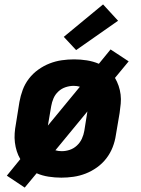

<svg xmlns="http://www.w3.org/2000/svg" viewBox="-20 -797 640 870"><path d="M92 53 11 -1 72 -76Q62 -93 56 -112Q50 -131 47.5 -151.5Q45 -172 46.5 -193Q48 -214 52 -235L68 -335Q73 -363 83 -390Q93 -417 111 -440.5Q129 -464 153.5 -481.5Q178 -499 205 -509.5Q232 -520 260 -524Q288 -528 316 -528Q345 -528 373.5 -523.5Q402 -519 428 -508L481 -573L563 -519L501 -444Q511 -427 517.5 -408Q524 -389 526.5 -368.5Q529 -348 527 -327Q525 -306 522 -285L505 -185Q501 -157 490.5 -130Q480 -103 462 -79.5Q444 -56 419.5 -38.5Q395 -21 368 -10.5Q341 0 313 4Q285 8 258 8Q229 8 200 3.5Q171 -1 146 -12ZM197 -228 342 -404Q336 -406 328.5 -407Q321 -408 314 -408Q296 -408 277.5 -402Q259 -396 244.5 -382.5Q230 -369 222.5 -351.5Q215 -334 212 -316ZM260 -112Q278 -112 296 -118Q314 -124 328.5 -137.5Q343 -151 351 -168.5Q359 -186 362 -204L376 -292L231 -116Q238 -114 245 -113Q252 -112 260 -112ZM325 -570 269 -630 447 -777 515 -703Z"/></svg>

Font: Iosevka SS04 Hv Ex Obl
Style: Regular
Weight: 900
Width: 7
Italic angle: -9°
Monospace: yes
Designer: Belleve Invis
Foundry: Belleve Invis
Version: Version 19.0.0; ttfautohint (v1.8.4)